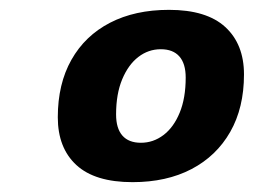

<svg xmlns="http://www.w3.org/2000/svg" viewBox="-20 -746 516 390"><path d="M249.2 -376Q172.8 -376 135.1 -410.8Q97.4 -445.6 97.4 -507.8Q97.4 -575.6 125.1 -624.6Q152.8 -673.6 203.5 -699.8Q254.2 -726 323.2 -726Q399.6 -726 437.6 -691.1Q475.6 -656.2 475.6 -594.8Q475.6 -527 447.6 -478Q419.6 -429 368.9 -402.5Q318.2 -376 249.2 -376ZM266.2 -456Q291.4 -456 312.1 -471.7Q332.8 -487.4 345 -517.1Q357.2 -546.8 357.2 -588.4Q357.2 -616.8 344.3 -631.4Q331.4 -646 306.6 -646Q281.4 -646 261 -630.3Q240.6 -614.6 228.2 -584.9Q215.8 -555.2 215.8 -513.6Q215.8 -485.2 228.6 -470.6Q241.4 -456 266.2 -456Z"/></svg>

Font: Geist
Style: Italic
Weight: 400
Italic angle: -12°
Designer: Basement.studio, Andrés Briganti, Mateo Zaragoza
Foundry: Basement.studio, Vercel, Andrés Briganti, Guido Ferreyra, Mateo Zaragoza
Version: Version 1.500